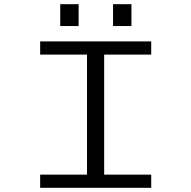

<svg xmlns="http://www.w3.org/2000/svg" viewBox="-20 -898 915 918"><path d="M172 0V-63H396V-637H172V-700H703V-637H478V-63H703V0ZM268 -878H356V-773.5H268ZM520.5 -878H608.5V-773.5H520.5Z"/></svg>

Font: Trispace SemiExpanded Light
Style: Regular
Weight: 300
Width: 6
Designer: Tyler Finck
Foundry: Etcetera Type Company
Version: Version 1.210; ttfautohint (v1.8.3)